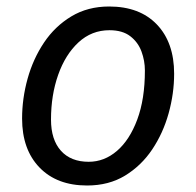

<svg xmlns="http://www.w3.org/2000/svg" viewBox="-20 -563 603 591"><path d="M248 8Q155 8 101.5 -47.5Q48 -103 48 -198Q48 -260 65 -321Q82 -382 115.5 -432Q149 -482 199.5 -512.5Q250 -543 316 -543Q410 -543 463 -487.5Q516 -432 516 -336Q516 -275 499 -214Q482 -153 448.5 -103Q415 -53 365 -22.5Q315 8 248 8ZM253 -65Q301 -65 340 -98.5Q379 -132 402.5 -195Q426 -258 426 -346Q426 -376 415.5 -404.5Q405 -433 381 -451.5Q357 -470 317 -470Q262 -470 221.5 -432.5Q181 -395 159 -332.5Q137 -270 137 -195Q137 -133 167.5 -99Q198 -65 253 -65Z"/></svg>

Font: Manna Sans
Style: Italic
Weight: 400
Italic angle: -12°
Designer: Monotype Design Team
Foundry: Monotype Imaging Inc.
Version: Version 2.001.1; ttfautohint (v1.8.2)